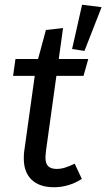

<svg xmlns="http://www.w3.org/2000/svg" viewBox="-20 -775 447 807"><path d="M173 -139Q171 -119 171 -113Q171 -88 182.5 -76.5Q194 -65 218 -65Q236 -65 253.5 -70.5Q271 -76 294 -87L324 -23Q269 12 207 12Q146 12 113 -19.5Q80 -51 80 -109Q80 -130 82 -141L126 -456H35L45 -527H140L173 -649L245 -657L227 -527H351L331 -456H217ZM407 -745 335 -561 283 -569 325 -755Z"/></svg>

Font: Fira Sans
Style: Italic
Weight: 400
Italic angle: -8°
Designer: bBox Type GmbH & Carrois Corporate GbR & Edenspiekermann AG
Foundry: bBox Type GmbH & Carrois Corporate GbR & Edenspiekermann AG
Version: Version 4.301